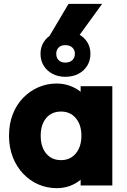

<svg xmlns="http://www.w3.org/2000/svg" viewBox="-20 -966 660 1000"><path d="M400 0Q400 -8 400 -15.5Q400 -23 400 -30Q375 -9 343.5 2.5Q312 14 276 14Q225 14 180 -5.5Q135 -25 100.5 -61.5Q66 -98 46.5 -148Q27 -198 27 -259Q27 -321 46.5 -371Q66 -421 100.5 -456.5Q135 -492 180 -511.5Q225 -531 275 -531Q311 -531 343 -519.5Q375 -508 400 -488Q400 -496 400 -503Q400 -510 400 -517Q441 -517 483 -517Q525 -517 565 -517Q565 -389 565 -258.5Q565 -128 565 0Q525 0 483 0Q441 0 400 0ZM298 -132Q298 -132 298 -132Q298 -132 298 -132Q346 -132 375 -167Q404 -202 404 -259Q404 -316 375 -350.5Q346 -385 298 -385Q249 -385 220.5 -351Q192 -317 192 -259Q192 -201 220.5 -166.5Q249 -132 298 -132ZM320 -566Q320 -566 320 -566Q320 -566 320 -566Q283 -566 253.5 -581.5Q224 -597 207.5 -624Q191 -651 191 -686Q191 -720 207.5 -746.5Q224 -773 253.5 -788.5Q283 -804 320 -804Q359 -804 388.5 -788.5Q418 -773 434.5 -746.5Q451 -720 451 -686Q451 -651 434.5 -624Q418 -597 388.5 -581.5Q359 -566 320 -566ZM320 -640Q320 -640 320 -640Q320 -640 320 -640Q343 -640 356.5 -652.5Q370 -665 370 -686Q370 -706 356.5 -718.5Q343 -731 320 -731Q298 -731 285.5 -718.5Q273 -706 273 -686Q273 -665 285.5 -652.5Q298 -640 320 -640ZM238 -779Q263 -820 287.5 -862.5Q312 -905 337 -946Q381 -946 425 -946Q469 -946 512 -946Q482 -905 451.5 -862.5Q421 -820 391 -779Q354 -779 315 -779Q276 -779 238 -779Z"/></svg>

Font: Tilt Warp
Style: Regular
Weight: 400
Designer: Andy Clymer
Foundry: Andy Clymer
Version: Version 1.000